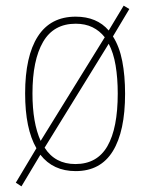

<svg xmlns="http://www.w3.org/2000/svg" viewBox="-20 -689 519 680"><path d="M423 -357Q423 -224 379.5 -153.5Q336 -83 248 -83Q168 -83 123 -141L56 -29L36 -42L109 -164Q69 -233 69 -358Q69 -490 114 -560Q159 -630 248 -630Q323 -630 365 -581L418 -669L438 -657L380 -560Q403 -524 413 -472.5Q423 -421 423 -357ZM95 -358Q95 -254 124 -190L351 -557Q333 -580 307.5 -592.5Q282 -605 248 -605Q170 -605 132.5 -540.5Q95 -476 95 -358ZM397 -358Q397 -412 389.5 -457Q382 -502 365 -534L138 -166Q175 -108 247 -108Q324 -108 360.5 -171.5Q397 -235 397 -358Z"/></svg>

Font: Noto Sans Kannada UI Condensed Thin
Style: Regular
Weight: 100
Width: 3
Designer: Jelle Bosma - Monotype Design Team
Foundry: Monotype Imaging Inc.
Version: Version 2.005; ttfautohint (v1.8.4.7-5d5b)